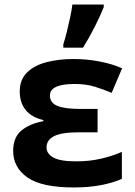

<svg xmlns="http://www.w3.org/2000/svg" viewBox="-20 -816 595 846"><path d="M410 -336V-233H328Q251 -233 218 -216Q185 -199 185 -166Q185 -139 215 -122Q245 -105 316 -105Q377 -105 430 -118Q483 -131 517 -147V-28Q480 -11 426 -0.5Q372 10 305 10Q164 10 101 -34Q38 -78 38 -151Q38 -211 74.5 -241Q111 -271 171 -282V-287Q119 -299 93 -331.5Q67 -364 67 -413Q67 -465 99 -496.5Q131 -528 185 -542Q239 -556 305 -556Q362 -556 419 -545Q476 -534 518 -515L472 -407Q436 -422 397.5 -434Q359 -446 309 -446Q200 -446 200 -395Q200 -363 232.5 -349.5Q265 -336 335 -336ZM259 -606V-621Q267 -645 274.5 -676Q282 -707 289 -739Q296 -771 299 -796H437V-784Q421 -745 398 -699Q375 -653 346 -606Z"/></svg>

Font: Noto Sans IKEA
Style: Bold
Weight: 600
Designer: Monotype Design Team
Foundry: Monotype Imaging Inc.
Version: Version 2.001